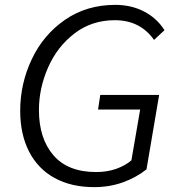

<svg xmlns="http://www.w3.org/2000/svg" viewBox="-20 -756 719 789"><path d="M63 -301Q63 -412 110.5 -512.5Q158 -613 247 -674.5Q336 -736 454 -736Q519 -736 571.5 -709Q624 -682 656 -632L613 -592Q556 -673 452 -673Q357 -673 286 -618.5Q215 -564 177.5 -478.5Q140 -393 140 -304Q140 -187 199.5 -118Q259 -49 375 -49Q420 -49 457 -62Q494 -75 520 -97L556 -306H383L392 -366H634L582 -60Q539 -26 484.5 -6.5Q430 13 367 13Q273 13 204.5 -24.5Q136 -62 99.5 -133Q63 -204 63 -301Z"/></svg>

Font: Nebula Sans Book
Style: Regular
Weight: 400
Italic angle: -9°
Designer: Paul D. Hunt for Adobe (as Source Sans)
Foundry: Nebula Entertainment & Broadcasting LLC
Version: Version 1.010